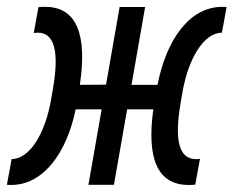

<svg xmlns="http://www.w3.org/2000/svg" viewBox="-47 -538 680 559"><path d="M-14.6 0.5C79.6 0.5 147 -92.8 173.3 -219.7H249L210.4 0H284.7L323.2 -219.7H399.4C379.9 -79.1 409.7 0.5 502 0.5C508.3 0.5 514.6 0.5 521.5 -0.5L535.2 -75.7C531.2 -75.2 527.3 -74.7 523.4 -74.7C474.1 -74.7 460 -129.9 479 -238.8L484.4 -270.5C501.5 -367.2 545.9 -442.4 599.1 -442.9L612.8 -517.6C608.4 -518.1 604.5 -518.1 600.1 -518.1C504.9 -518.1 437.5 -422.9 411.6 -291H335.9L375.5 -517.6H301.3L261.7 -291.5L185.5 -291C207 -435.5 177.7 -518.1 84.5 -518.1C78.1 -518.1 71.8 -518.1 64.9 -517.1L51.3 -441.9C55.7 -442.4 59.6 -442.9 63 -442.9C111.8 -442.9 126 -387.2 106.9 -278.3L101.6 -247.1C84.5 -149.9 40 -75.2 -13.2 -74.7L-26.9 0C-22.5 0.5 -18.6 0.5 -14.6 0.5Z"/></svg>

Font: Cascadia Code PL SemiLight
Style: Italic
Weight: 350
Italic angle: -10°
Monospace: yes
Designer: Aaron Bell
Foundry: Saja Typeworks
Version: Version 2404.023